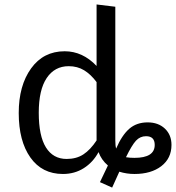

<svg xmlns="http://www.w3.org/2000/svg" viewBox="-20 -768 789 861"><path d="M642.1 -219.2Q689.9 -219.2 719.5 -191.2Q749 -163.1 749 -118.2Q749 -58.1 703.4 -22.9Q657.7 12.2 583 12.2Q547.9 12.2 515.1 2L482.9 73.2L428.2 48.8L463.9 -25.9Q434.6 -50.8 421.9 -85.9Q397 -40 355.7 -13.9Q314.5 12.2 262.2 12.2Q168.5 12.2 116.2 -61.8Q64 -135.7 64 -261.2Q64 -384.3 119.4 -461.2Q174.8 -538.1 270 -538.1Q350.6 -538.1 413.1 -472.2V-748L497.1 -737.8V-137.2Q497.1 -114.3 501 -101.1V-102.1Q526.4 -161.1 559.3 -190.2Q592.3 -219.2 642.1 -219.2ZM278.8 -55.2Q322.8 -55.2 354 -75.7Q385.3 -96.2 413.1 -138.2V-146V-399.9Q387.2 -434.6 357.2 -452.9Q327.1 -471.2 288.1 -471.2Q225.1 -471.2 189.5 -418.2Q153.8 -365.2 153.8 -262.2Q153.8 -158.7 186 -106.9Q218.3 -55.2 278.8 -55.2ZM583 -60.1Q673.8 -60.1 673.8 -118.2Q673.8 -157.2 634.8 -157.2Q608.4 -157.2 589.8 -137.2Q571.3 -117.2 544.9 -63Q561.5 -60.1 583 -60.1Z"/></svg>

Font: Fira Sans Book
Style: Regular
Weight: 350
Designer: Carrois Corporate & Edenspiekermann AG
Foundry: Carrois Corporate GbR & Edenspiekermann AG
Version: Version 4.203;PS 004.203;hotconv 1.0.88;makeotf.lib2.5.64775